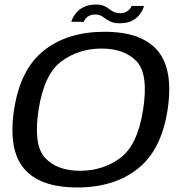

<svg xmlns="http://www.w3.org/2000/svg" viewBox="-20 -821 808 846"><path d="M320 5Q483.5 5 587.5 -77.8Q691.5 -160.5 718.5 -337.5Q745 -514 674.8 -597.5Q604.5 -681 440.5 -681Q277 -681 173 -598.2Q69 -515.5 42 -337.5Q15.5 -161.5 85.8 -78.2Q156 5 320 5ZM333 -68.5Q232 -68.5 179 -125Q126 -181.5 150 -337.5Q174.5 -494.5 250.8 -550.8Q327 -607 427.5 -607Q528.5 -607 581.8 -550.8Q635 -494.5 610.5 -337.5Q586 -181 509.8 -124.8Q433.5 -68.5 333 -68.5ZM508 -718.5Q537 -718.5 556.8 -727.2Q576.5 -736 588.5 -749.2Q600.5 -762.5 606.8 -775Q613 -787.5 614.5 -795H560Q558 -789.5 552 -781.8Q546 -774 535.5 -768.5Q525 -763 511 -763Q493 -763 481.5 -768.5Q470 -774 460.2 -781.8Q450.5 -789.5 437.5 -795.2Q424.5 -801 403 -801Q375 -801 355 -792.5Q335 -784 322.5 -771.5Q310 -759 303.2 -746.5Q296.5 -734 294 -725H349.5Q351.5 -731.5 357.2 -739Q363 -746.5 373.8 -751.8Q384.5 -757 400 -757Q415.5 -757 425.8 -751.2Q436 -745.5 446.5 -737.8Q457 -730 471 -724.2Q485 -718.5 508 -718.5Z"/></svg>

Font: Anybody SemiExpanded
Style: Italic
Weight: 400
Width: 6
Italic angle: -10°
Version: Version 1.113;gftools[0.9.25]